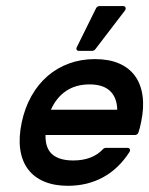

<svg xmlns="http://www.w3.org/2000/svg" viewBox="-20 -596 487 626"><path d="M289.6 -403.3Q335 -403.3 367.9 -389.2Q400.9 -375 420.2 -348.4Q439.5 -321.8 444.8 -283.4Q450.2 -245.1 439.9 -196.8Q438 -188 436 -179.9Q434.1 -171.9 431.6 -164.6Q430.7 -160.6 427.2 -158.2Q423.8 -155.8 419.9 -155.8H128.4Q127.4 -112.8 150.4 -92.8Q173.3 -72.8 219.2 -72.8Q249.5 -72.8 274.2 -82Q298.8 -91.3 315.9 -109.9Q319.8 -113.8 324.7 -113.8H396Q401.4 -113.8 403.3 -109.6Q405.3 -105.5 401.9 -100.1Q366.7 -45.4 315.7 -17.8Q264.6 9.8 201.7 9.8Q156.7 9.8 123.8 -4.2Q90.8 -18.1 71 -44.7Q51.3 -71.3 45.9 -109.6Q40.5 -147.9 50.8 -196.8Q61 -245.1 82.8 -283.4Q104.5 -321.8 135.5 -348.4Q166.5 -375 205.6 -389.2Q244.6 -403.3 289.6 -403.3ZM362.3 -238.3Q361.3 -277.8 338.9 -299.3Q316.4 -320.8 272 -320.8Q227.1 -320.8 195.3 -299.3Q163.6 -277.8 146 -238.3ZM381.3 -576.2Q387.2 -576.2 389.2 -571.5Q391.1 -566.9 387.2 -561.5L290.5 -435.1Q289.1 -433.1 286.1 -431.6Q283.2 -430.2 280.8 -430.2H237.3Q231.9 -430.2 230 -433.8Q228 -437.5 230.5 -442.4L293 -568.8Q294.4 -571.8 297.6 -574Q300.8 -576.2 303.7 -576.2Z"/></svg>

Font: Fibel Nord
Style: Bold Italic
Weight: 700
Designer: Peter Wiegel
Foundry: Peter Wioegel
Version: Version 000.000